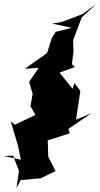

<svg xmlns="http://www.w3.org/2000/svg" viewBox="-43 -921 513 982"><path d="M63 0 165 -9 241 -46 204 -119 201 -203 314 -239 307 -262 426 -343 346 -309 368 -456 338 -496 328 -467 261 -550 254 -547 340 -578 325 -593 333 -659 331 -715 375 -832 450 -901 379 -849 274 -809 224 -800 324 -779 242 -758 222 -727 198 -650 84 -569 155 -574 106 -502 124 -441 113 -378 138 -333 33 -283 12 -300 49 -176 64 -104 -23 -123 24 -125 54 -47 41 41Z"/></svg>

Font: Hussar Lance
Style: ExBdObl
Weight: 700
Foundry: Cannot Into Space Fonts, PlusOne Fonts
Version: Version 2.270